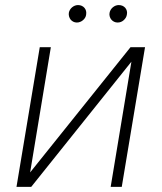

<svg xmlns="http://www.w3.org/2000/svg" viewBox="-20 -730 631 750"><path d="M135.3 -545.5H178.6L97.7 -56.5L489.7 -545.5H546.5L455.6 0H412.3L493.3 -489L101.9 0H44.4ZM408 -680Q409.1 -686.4 412.5 -691.9Q415.8 -697.4 420.8 -701.5Q425.8 -705.6 431.6 -707.9Q437.5 -710.2 443.9 -710.2Q451.7 -710.2 458.3 -707.4Q464.8 -704.5 469.3 -699.4Q473.7 -694.2 475.5 -687.3Q477.3 -680.4 475.5 -672.2Q473.4 -660.2 463.2 -651.1Q453.1 -642 439.3 -642Q431.8 -642 425.4 -645.2Q419 -648.4 414.8 -653.6Q410.5 -658.7 408.6 -665.7Q406.6 -672.6 408 -680ZM248.9 -680Q250 -686.4 253.4 -691.9Q256.7 -697.4 261.7 -701.5Q266.7 -705.6 272.5 -707.9Q278.4 -710.2 284.8 -710.2Q293 -710.2 299.4 -707.2Q305.8 -704.2 310 -699.2Q314.3 -694.2 316.1 -687.3Q317.8 -680.4 316.4 -672.2Q315.7 -666.5 312.5 -661Q309.3 -655.5 304.3 -651.3Q299.4 -647 293.1 -644.5Q286.9 -642 280.2 -642Q272.7 -642 266.5 -645.1Q260.3 -648.1 256 -653.4Q251.8 -658.7 249.8 -665.7Q247.9 -672.6 248.9 -680Z"/></svg>

Font: Inter P Extra Light
Style: Italic
Weight: 200
Italic angle: 9.39999°
Designer: Rasmus Andersson
Foundry: rsms
Version: Version 3.018;git-588b23468